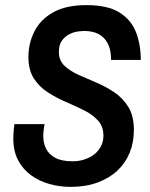

<svg xmlns="http://www.w3.org/2000/svg" viewBox="-20 -718 587 750"><path d="M256 12Q214 12 174 1Q134 -10 102 -33Q70 -56 51 -91.5Q32 -127 32 -177Q32 -192 33.5 -208.5Q35 -225 36 -233H154Q153 -225 151 -213.5Q149 -202 149 -186Q149 -160 159.5 -138Q170 -116 195 -102Q220 -88 263 -88Q288 -88 309.5 -95Q331 -102 347.5 -114.5Q364 -127 374 -146Q384 -165 384 -188Q384 -224 362.5 -247.5Q341 -271 307.5 -287.5Q274 -304 237 -320Q200 -336 166.5 -357.5Q133 -379 112 -412Q91 -445 91 -495Q91 -549 114.5 -595.5Q138 -642 188 -670Q238 -698 317 -698Q401 -698 447 -669Q493 -640 511.5 -591.5Q530 -543 530 -484H414Q414 -523 401 -548Q388 -573 365 -585Q342 -597 310 -597Q301 -597 284.5 -595Q268 -593 251 -584.5Q234 -576 222 -559.5Q210 -543 210 -515Q210 -482 231.5 -461.5Q253 -441 286 -426Q319 -411 356 -395.5Q393 -380 426.5 -357.5Q460 -335 481.5 -300Q503 -265 503 -210Q503 -162 486.5 -121.5Q470 -81 438.5 -51.5Q407 -22 361 -5Q315 12 256 12Z"/></svg>

Font: Archivo Narrow SemiBold
Style: Italic
Weight: 600
Italic angle: -8°
Designer: Hector Gatti
Foundry: Omnibus-Type
Version: Version 3.002